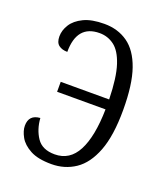

<svg xmlns="http://www.w3.org/2000/svg" viewBox="-108 -622 618 708"><g transform="rotate(20 201.0 -267.5)"><path d="M174 9Q121 9 90.5 -7.5Q60 -24 47 -47.5Q34 -71 34 -91Q34 -134 78 -137Q81 -93 102.5 -61Q124 -29 173 -29Q232 -29 261.5 -85.5Q291 -142 293 -249H103V-288H293Q291 -374 275.5 -421Q260 -468 234.5 -487Q209 -506 177 -506Q88 -506 88 -400Q67 -400 54 -410Q41 -420 41 -444Q41 -468 55.5 -491Q70 -514 101 -529Q132 -544 182 -544Q235 -544 274 -516.5Q313 -489 334 -429Q355 -369 355 -269Q355 -168 331.5 -107Q308 -46 267 -18.5Q226 9 174 9Z"/></g></svg>

Font: Noto Serif Condensed Light
Style: Regular
Weight: 300
Width: 3
Designer: Monotype Design Team
Foundry: Monotype Imaging Inc.
Version: Version 2.013